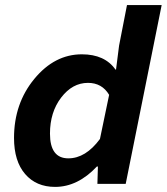

<svg xmlns="http://www.w3.org/2000/svg" viewBox="-20 -721 654 753"><path d="M196 12Q122 12 78.5 -38.5Q35 -89 35 -180Q35 -315 114.5 -411.5Q194 -508 301 -508Q391 -508 433 -448H435L447 -542L478 -701H614L473 0H362L364 -68H360Q285 12 196 12ZM248 -100Q316 -100 372 -176L408 -349Q380 -396 325 -396Q264 -396 220 -338.5Q176 -281 176 -197Q176 -100 248 -100Z"/></svg>

Font: TypoPRO Source Code Pro
Style: Bold Italic
Weight: 700
Italic angle: -11°
Monospace: yes
Designer: Paul D. Hunt, Teo Tuominen
Foundry: Adobe Systems Incorporated
Version: Version 1.030;PS 1.0;hotconv 1.0.84;makeotf.lib2.5.63406